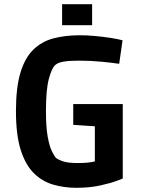

<svg xmlns="http://www.w3.org/2000/svg" viewBox="-20 -882 682 915"><path d="M344 13Q286 13 234 -2Q182 -17 142 -56Q102 -95 79 -166.5Q56 -238 56 -353Q56 -465 77.5 -536Q99 -607 139.5 -646Q180 -685 236 -699.5Q292 -714 361 -714Q394 -714 432.5 -710.5Q471 -707 506.5 -701.5Q542 -696 564 -690L548 -578Q514 -583 462.5 -588Q411 -593 355 -593Q308 -593 281.5 -588Q255 -583 243 -572Q226 -556 212.5 -505Q199 -454 199 -353Q199 -275 207.5 -229.5Q216 -184 227 -162Q238 -140 245 -131Q255 -122 279 -113.5Q303 -105 351 -105Q377 -105 397.5 -107Q418 -109 432 -113V-342L494 -276L329 -287V-386H565V-31Q565 -31 536 -20Q507 -9 457 2Q407 13 344 13ZM276 -762V-862H419V-762Z"/></svg>

Font: Ruda ExtraBold
Style: Regular
Weight: 800
Designer: Mariela Monsalve and Angelina Sanchez
Foundry: Mariela Monsalve and Angelina Sanchez
Version: Version 2.000